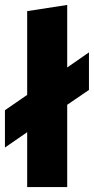

<svg xmlns="http://www.w3.org/2000/svg" viewBox="-29 -757 380 777"><path d="M81 0V-222L-9 -160V-311L81 -373V-712L243 -737V-484L331 -545V-393L243 -333V0Z"/></svg>

Font: Red Hat Text VF
Style: Regular
Weight: 400
Designer: Pentagram, MCKL
Foundry: Pentagram, MCKL
Version: Version 1.023